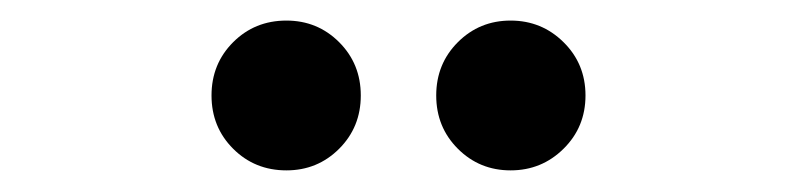

<svg xmlns="http://www.w3.org/2000/svg" viewBox="-20 -794 750 182"><path d="M251.5 -632.5Q221.5 -632.5 201 -653Q180.5 -673.5 180.5 -703.5Q180.5 -733.5 201 -754Q221.5 -774.5 251.5 -774.5Q281 -774.5 301.5 -754Q322 -733.5 322 -703.5Q322 -673.5 301.5 -653Q281 -632.5 251.5 -632.5ZM464 -632.5Q434.5 -632.5 414 -653Q393.5 -673.5 393.5 -703.5Q393.5 -733.5 414 -754Q434.5 -774.5 464 -774.5Q493.5 -774.5 514.2 -754Q535 -733.5 535 -703.5Q535 -673.5 514.2 -653Q493.5 -632.5 464 -632.5Z"/></svg>

Font: League Mono Medium
Style: Regular
Weight: 500
Width: 6
Designer: Tyler Finck
Foundry: The League of Moveable Type / Tyler Finck
Version: Version 2.300;RELEASE